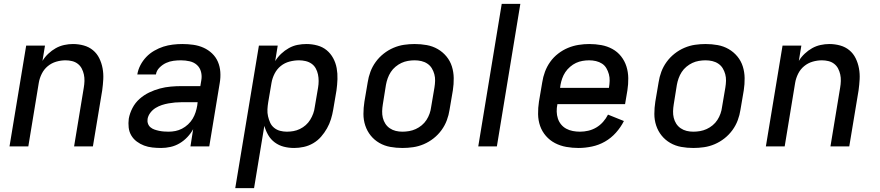

<svg xmlns="http://www.w3.org/2000/svg" viewBox="-20 -755 4540 990"><path d="M29 0 115 -520H212L199 -441Q211 -461 229 -478Q247 -495 267.5 -506.5Q288 -518 311 -523Q334 -528 356 -528Q385 -528 412 -520.5Q439 -513 459.5 -496Q480 -479 492 -454.5Q504 -430 509 -402.5Q514 -375 512.5 -346.5Q511 -318 507 -289L459 0H362L412 -303Q415 -320 415.5 -337.5Q416 -355 412.5 -371Q409 -387 401.5 -401.5Q394 -416 381 -426Q368 -436 351.5 -440Q335 -444 318 -444Q294 -444 270 -437Q246 -430 226.5 -414Q207 -398 195.5 -375Q184 -352 180 -328L126 0Z M811 8Q788 8 765.5 5.5Q743 3 723 -4.5Q703 -12 685.5 -25Q668 -38 657 -56.5Q646 -75 643.5 -97.5Q641 -120 644 -143Q649 -171 663 -198Q677 -225 699.5 -245Q722 -265 749 -278Q776 -291 804 -298.5Q832 -306 860.5 -308.5Q889 -311 916 -311H1013L1018 -341Q1022 -363 1016.5 -384.5Q1011 -406 995.5 -420Q980 -434 958 -439Q936 -444 913 -444Q894 -444 874.5 -441.5Q855 -439 836.5 -430.5Q818 -422 802.5 -406.5Q787 -391 784 -371H688Q692 -396 704 -419Q716 -442 734 -461Q752 -480 775.5 -493.5Q799 -507 822.5 -514.5Q846 -522 871 -525Q896 -528 920 -528Q949 -528 977 -524Q1005 -520 1029.5 -509Q1054 -498 1073.5 -479.5Q1093 -461 1103.5 -436.5Q1114 -412 1116 -384Q1118 -356 1113 -327L1059 0H962L976 -89Q964 -67 946 -48Q928 -29 906 -16Q884 -3 859.5 2.5Q835 8 811 8ZM849 -76Q867 -76 884.5 -79.5Q902 -83 918.5 -91.5Q935 -100 949.5 -113.5Q964 -127 973.5 -143Q983 -159 988.5 -176Q994 -193 997 -211L999 -228H916Q899 -228 882.5 -226.5Q866 -225 849 -222Q832 -219 815 -213.5Q798 -208 782.5 -198.5Q767 -189 755.5 -174Q744 -159 741 -142Q739 -129 743 -117.5Q747 -106 756 -98.5Q765 -91 776.5 -87Q788 -83 800 -80.5Q812 -78 824.5 -77Q837 -76 849 -76Z M1193 215 1315 -520H1412L1399 -440Q1412 -461 1430 -478Q1448 -495 1469.5 -507Q1491 -519 1514 -523.5Q1537 -528 1560 -528Q1589 -528 1616.5 -520.5Q1644 -513 1664.5 -496Q1685 -479 1698 -455Q1711 -431 1716 -403.5Q1721 -376 1720 -347Q1719 -318 1715 -289L1698 -189Q1694 -165 1686.5 -140.5Q1679 -116 1666 -93Q1653 -70 1635.5 -50Q1618 -30 1595 -16.5Q1572 -3 1546.5 2.5Q1521 8 1497 8Q1469 8 1443.5 1.5Q1418 -5 1397 -20.5Q1376 -36 1363 -58.5Q1350 -81 1343 -106L1290 215ZM1459 -76Q1476 -76 1493 -79Q1510 -82 1526.5 -90Q1543 -98 1556.5 -110Q1570 -122 1579.5 -137.5Q1589 -153 1595 -169.5Q1601 -186 1603 -203L1620 -303Q1623 -320 1623 -337.5Q1623 -355 1619.5 -371.5Q1616 -388 1608 -402.5Q1600 -417 1586.5 -426.5Q1573 -436 1556 -440Q1539 -444 1522 -444Q1498 -444 1473 -437.5Q1448 -431 1428 -415Q1408 -399 1396 -375.5Q1384 -352 1380 -328L1363 -228Q1360 -210 1359 -191.5Q1358 -173 1362 -155.5Q1366 -138 1373 -122.5Q1380 -107 1393.5 -96Q1407 -85 1424 -80.5Q1441 -76 1459 -76Z M2055 8Q2023 8 1992.5 2.5Q1962 -3 1936 -18Q1910 -33 1891.5 -56Q1873 -79 1863.5 -107.5Q1854 -136 1854 -167.5Q1854 -199 1859 -231L1876 -331Q1880 -358 1890 -385Q1900 -412 1917.5 -436Q1935 -460 1958.5 -478.5Q1982 -497 2009 -508.5Q2036 -520 2063.5 -524Q2091 -528 2118 -528Q2150 -528 2180.5 -522.5Q2211 -517 2237 -502Q2263 -487 2282 -464Q2301 -441 2310 -412.5Q2319 -384 2319.5 -352.5Q2320 -321 2315 -289L2298 -189Q2294 -162 2284 -135Q2274 -108 2256.5 -84Q2239 -60 2215.5 -41.5Q2192 -23 2165 -11.5Q2138 0 2110 4Q2082 8 2055 8ZM2055 -76Q2072 -76 2089.5 -79Q2107 -82 2123.5 -89.5Q2140 -97 2154.5 -109Q2169 -121 2179 -136.5Q2189 -152 2195 -169Q2201 -186 2203 -203L2220 -303Q2223 -321 2223.5 -338.5Q2224 -356 2219.5 -372.5Q2215 -389 2206.5 -403Q2198 -417 2184 -426.5Q2170 -436 2153 -440Q2136 -444 2118 -444Q2101 -444 2083.5 -441Q2066 -438 2050 -430.5Q2034 -423 2019.5 -411Q2005 -399 1995 -383.5Q1985 -368 1979 -351Q1973 -334 1970 -317L1954 -217Q1951 -199 1950.5 -181.5Q1950 -164 1954 -147.5Q1958 -131 1967 -117Q1976 -103 1990 -93.5Q2004 -84 2020.5 -80Q2037 -76 2055 -76Z M2446 0 2567 -735H2663L2542 0Z M2963 8Q2931 8 2900 2.5Q2869 -3 2842 -17Q2815 -31 2795 -54Q2775 -77 2765 -105.5Q2755 -134 2754.5 -166.5Q2754 -199 2759 -231L2776 -331Q2780 -358 2790 -385Q2800 -412 2817 -436Q2834 -460 2858 -478.5Q2882 -497 2908.5 -508Q2935 -519 2963 -523.5Q2991 -528 3018 -528Q3050 -528 3080.5 -522.5Q3111 -517 3137.5 -502.5Q3164 -488 3182.5 -464.5Q3201 -441 3210 -412.5Q3219 -384 3219.5 -352.5Q3220 -321 3215 -289L3203 -218H2854V-217Q2850 -198 2850.5 -179.5Q2851 -161 2856.5 -144Q2862 -127 2873 -113.5Q2884 -100 2899.5 -91.5Q2915 -83 2933.5 -79.5Q2952 -76 2970 -76Q2992 -76 3013.5 -81Q3035 -86 3054.5 -97.5Q3074 -109 3089.5 -126.5Q3105 -144 3115 -164L3197 -131Q3181 -99 3156 -71Q3131 -43 3099.5 -25Q3068 -7 3032.5 0.5Q2997 8 2963 8ZM2868 -302H3120V-303Q3123 -321 3123.5 -338.5Q3124 -356 3119.5 -372.5Q3115 -389 3106.5 -403.5Q3098 -418 3084 -427Q3070 -436 3053 -440Q3036 -444 3018 -444Q3001 -444 2983.5 -441Q2966 -438 2950 -430.5Q2934 -423 2919.5 -410.5Q2905 -398 2895 -383Q2885 -368 2879 -351Q2873 -334 2870 -317Z M3555 8Q3523 8 3492.5 2.5Q3462 -3 3436 -18Q3410 -33 3391.5 -56Q3373 -79 3363.5 -107.5Q3354 -136 3354 -167.5Q3354 -199 3359 -231L3376 -331Q3380 -358 3390 -385Q3400 -412 3417.5 -436Q3435 -460 3458.5 -478.5Q3482 -497 3509 -508.5Q3536 -520 3563.5 -524Q3591 -528 3618 -528Q3650 -528 3680.5 -522.5Q3711 -517 3737 -502Q3763 -487 3782 -464Q3801 -441 3810 -412.5Q3819 -384 3819.5 -352.5Q3820 -321 3815 -289L3798 -189Q3794 -162 3784 -135Q3774 -108 3756.5 -84Q3739 -60 3715.5 -41.5Q3692 -23 3665 -11.5Q3638 0 3610 4Q3582 8 3555 8ZM3555 -76Q3572 -76 3589.5 -79Q3607 -82 3623.5 -89.5Q3640 -97 3654.5 -109Q3669 -121 3679 -136.5Q3689 -152 3695 -169Q3701 -186 3703 -203L3720 -303Q3723 -321 3723.5 -338.5Q3724 -356 3719.5 -372.5Q3715 -389 3706.5 -403Q3698 -417 3684 -426.5Q3670 -436 3653 -440Q3636 -444 3618 -444Q3601 -444 3583.5 -441Q3566 -438 3550 -430.5Q3534 -423 3519.5 -411Q3505 -399 3495 -383.5Q3485 -368 3479 -351Q3473 -334 3470 -317L3454 -217Q3451 -199 3450.5 -181.5Q3450 -164 3454 -147.5Q3458 -131 3467 -117Q3476 -103 3490 -93.5Q3504 -84 3520.5 -80Q3537 -76 3555 -76Z M3929 0 4015 -520H4112L4099 -441Q4111 -461 4129 -478Q4147 -495 4167.5 -506.5Q4188 -518 4211 -523Q4234 -528 4256 -528Q4285 -528 4312 -520.5Q4339 -513 4359.5 -496Q4380 -479 4392 -454.5Q4404 -430 4409 -402.5Q4414 -375 4412.5 -346.5Q4411 -318 4407 -289L4359 0H4262L4312 -303Q4315 -320 4315.5 -337.5Q4316 -355 4312.5 -371Q4309 -387 4301.5 -401.5Q4294 -416 4281 -426Q4268 -436 4251.5 -440Q4235 -444 4218 -444Q4194 -444 4170 -437Q4146 -430 4126.5 -414Q4107 -398 4095.5 -375Q4084 -352 4080 -328L4026 0Z"/></svg>

Font: Iosevka Aile Medium
Style: Italic
Weight: 500
Italic angle: -9°
Designer: Belleve Invis
Foundry: Belleve Invis
Version: Version 31.1.0; ttfautohint (v1.8.4)